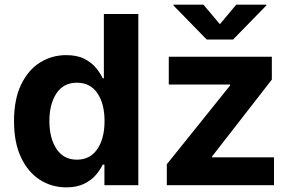

<svg xmlns="http://www.w3.org/2000/svg" viewBox="-20 -787 1243 816"><path d="M262.2 9.3Q199.2 9.3 148.9 -23.2Q98.6 -55.7 69.1 -118.4Q39.6 -181.2 39.6 -272Q39.6 -365.2 69.8 -427.7Q100.1 -490.2 150.4 -521.5Q200.7 -552.7 261.2 -552.7Q307.6 -552.7 338.4 -537.1Q369.1 -521.5 387.9 -498.5Q406.7 -475.6 416.5 -454.1H421.4V-727.5H567.9V0H423.8V-87.4H416.5Q406.2 -65.4 387.2 -43.2Q368.2 -21 337.4 -5.9Q306.6 9.3 262.2 9.3ZM307.1 -108.4Q362.8 -108.4 393.6 -153.3Q424.3 -198.2 424.3 -272.5Q424.3 -346.7 393.8 -391.1Q363.3 -435.5 307.1 -435.5Q249.5 -435.5 219.7 -389.9Q189.9 -344.2 189.9 -272.5Q189.9 -200.2 220 -154.3Q250 -108.4 307.1 -108.4ZM689 0V-88.9L958 -423.8V-427.7H697.3V-545.9H1135.3V-448.7L881.3 -122.1V-118.2H1144.5V0ZM844.7 -767.1 914.6 -684.1 983.9 -767.1H1111.8V-763.7L970.7 -619.1H858.4L717.3 -763.7V-767.1Z"/></svg>

Font: Inter
Style: Bold
Weight: 700
Designer: Rasmus Andersson
Foundry: rsms
Version: Version 4.001;git-9221beed3